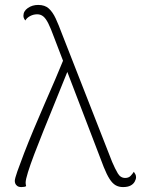

<svg xmlns="http://www.w3.org/2000/svg" viewBox="-20 -747 572 779"><path d="M479 12Q462 12 449 4.5Q436 -3 424.5 -21Q413 -39 401 -69L198 -599Q186 -632 176 -652Q166 -672 155.5 -680.5Q145 -689 131 -689Q116 -689 102.5 -682Q89 -675 83 -664Q80 -667 77.5 -672Q75 -677 75 -683Q75 -702 93 -714.5Q111 -727 135 -727Q162 -727 178 -712.5Q194 -698 206 -672Q218 -646 231 -611L435 -90Q447 -62 458 -43.5Q469 -25 488 -25Q502 -25 510 -33.5Q518 -42 523 -50Q526 -46 529 -40.5Q532 -35 532 -28Q532 -20 526.5 -10Q521 0 509.5 6Q498 12 479 12ZM67 12Q56 12 50 7.5Q44 3 42 -2.5Q40 -8 40 -13Q40 -22 50.5 -52Q61 -82 78 -126Q95 -170 116.5 -221.5Q138 -273 160.5 -324.5Q183 -376 203.5 -423.5Q224 -471 238 -506L262 -477Q250 -448 233 -405.5Q216 -363 196 -314Q176 -265 156 -215.5Q136 -166 119.5 -122.5Q103 -79 93.5 -48.5Q84 -18 84 -6Q84 -4 84.5 0.5Q85 5 86 8Q84 10 78.5 11Q73 12 67 12Z"/></svg>

Font: Arima ExtraLight
Style: Regular
Weight: 250
Designer: Joana Correia and Natanael Gama
Foundry: NDISCOVER
Version: Version 1.101;gftools[0.9.23]